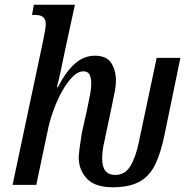

<svg xmlns="http://www.w3.org/2000/svg" viewBox="-20 -780 785 810"><path d="M455 10Q381 10 346.5 -26.5Q312 -63 312 -117Q313 -133 316.5 -160.5Q320 -188 325 -218L347 -316Q356 -359 360.5 -383.5Q365 -408 365 -429Q365 -449 358.5 -464Q352 -479 332 -479Q308 -479 285 -455Q262 -431 242 -395Q222 -359 207.5 -320Q193 -281 186 -251L133 0H33L164 -618Q168 -639 170.5 -654Q173 -669 173 -678Q173 -697 163 -707Q153 -717 126 -717H115L123 -760H296L254 -566Q244 -517 235.5 -477.5Q227 -438 220 -412H224Q258 -478 296 -511.5Q334 -545 380 -545Q430 -545 449.5 -514Q469 -483 469 -441Q469 -415 462 -383Q455 -351 450 -324L420 -182Q411 -144 411 -111Q411 -42 466 -42Q507 -42 529.5 -78.5Q552 -115 565 -177L641 -536H741L674 -211Q658 -133 634 -84.5Q610 -36 567.5 -13Q525 10 455 10Z"/></svg>

Font: Noto Serif ExtraCondensed Medium
Style: Italic
Weight: 500
Width: 2
Italic angle: -12°
Designer: Monotype Design Team
Foundry: Monotype Imaging Inc.
Version: Version 2.013; ttfautohint (v1.8.4.7-5d5b)